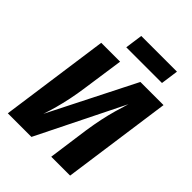

<svg xmlns="http://www.w3.org/2000/svg" viewBox="-248 -1021 1149 1149"><g transform="rotate(45 326.5 -446.0)"><path d="M454.5 -693.6H650.4L553.4 0H393.7L429.3 -257.7Q438.6 -318.8 448.9 -367.5Q459.2 -416.1 471.6 -460Q484 -503.9 498.1 -548.8L226.1 0H26.2L123.2 -693.6H282.9L246 -437.2Q237.3 -374.5 226.7 -324.5Q216.1 -274.4 204.5 -231.9Q193 -189.4 178.8 -148ZM565.8 -891.9 550.3 -780.6H248.1L263.6 -891.9Z"/></g></svg>

Font: Fira Sans Variable
Style: Italic
Weight: 397
Italic angle: -8°
Designer: Carrois Corporate & Edenspiekermann AG
Foundry: Carrois Corporate GbR & Edenspiekermann AG
Version: Version 4.202